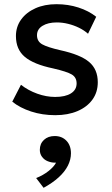

<svg xmlns="http://www.w3.org/2000/svg" viewBox="-20 -535 534 916"><path d="M243.5 14.5Q182 14.5 128.5 -3Q75 -20.5 38.5 -50L80 -130.5Q114.5 -103.5 157.8 -88Q201 -72.5 243 -72.5Q291.5 -72.5 318.5 -89.5Q345.5 -106.5 345.5 -137Q345.5 -166 322.2 -179.8Q299 -193.5 234 -208.5Q140.5 -228 98.2 -263.8Q56 -299.5 56 -363Q56 -407.5 80.8 -441.8Q105.5 -476 149 -495.5Q192.5 -515 249.5 -515Q305 -515 354 -499.2Q403 -483.5 439 -455L400 -374Q381.5 -390.5 357 -402.5Q332.5 -414.5 305.2 -421.2Q278 -428 251 -428Q209 -428 182.8 -411.8Q156.5 -395.5 156.5 -367Q156.5 -337.5 181.5 -323.5Q206.5 -309.5 267.5 -295.5Q363.5 -274.5 405 -239.5Q446.5 -204.5 446.5 -142.5Q446.5 -95 421 -59.8Q395.5 -24.5 349.8 -5Q304 14.5 243.5 14.5ZM188 361 152.5 314.5Q185.5 301.5 211.2 281.2Q237 261 247.5 241Q245 241 242.5 241Q224.5 241 207.8 234.2Q191 227.5 180.5 213.2Q170 199 170 180Q170 150.5 189.8 132.2Q209.5 114 241 114Q275.5 114 297 136.5Q318.5 159 318.5 196.5Q318.5 226 304 255Q289.5 284 260.2 310.8Q231 337.5 188 361Z"/></svg>

Font: Geologica EX
Style: Regular
Weight: 400
Designer: Sindre Bremnes, Frode Helland
Foundry: Monokrom Skriftforlag AS
Version: Version 1.010;gftools[0.9.28]